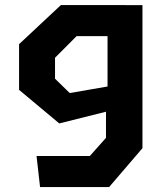

<svg xmlns="http://www.w3.org/2000/svg" viewBox="-20 -555 660 775"><path d="M127.5 74.8H342.5L407.8 1.4V-151.6L414.1 -172.8V-534.2H555V43.1L420.5 200H141.7ZM57 -192.3V-376.8L225.9 -534.6H485.1V-409.2H289.2L202.1 -321.9V-237.3L261.5 -179.4L485.1 -218.2V-123.4L219.2 -56.8Z"/></svg>

Font: Monaspace Krypton Var
Style: Regular
Weight: 400
Designer: Riley Cran and the Lettermatic Team
Version: Version 1.101 (Monaspace Krypton Var)